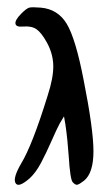

<svg xmlns="http://www.w3.org/2000/svg" viewBox="-20 -752 298 528"><path d="M180 -251Q173 -258 169 -322Q166 -367 160 -409L156 -432L144 -412Q136 -397 121.5 -364Q107 -331 93 -304.5Q79 -278 62 -262Q29 -233 22 -250Q16 -264 38 -302Q69 -353 111 -489Q127 -538 126.5 -571Q126 -604 109 -635Q94 -662 80.5 -671.5Q67 -681 44 -679Q24 -677 22.5 -687Q21 -697 39 -715Q53 -729 60.5 -731Q68 -733 92 -731Q139 -727 163.5 -686.5Q188 -646 210 -532Q237 -396 237 -336Q237 -276 211 -255Q198 -245 192.5 -244Q187 -243 180 -251Z"/></svg>

Font: Amit
Style: Regular
Weight: 400
Version: Version 1.1